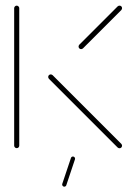

<svg xmlns="http://www.w3.org/2000/svg" viewBox="-20 -539 486 698"><path d="M40.7 -0.4Q37 -0.4 34.3 -3.1Q31.5 -5.9 31.5 -9.6V-509.3Q31.5 -513 34.3 -515.7Q37 -518.5 40.7 -518.5Q44.4 -518.5 47.2 -515.7Q50 -513 50 -509.3V-9.6Q50 -5.9 47.4 -3.1Q44.8 -0.4 40.7 -0.4ZM423.7 -9.3Q423.7 -5.6 421.1 -2.8Q418.5 0 414.4 0Q411.1 0 407.8 -2.6L157.8 -252.6Q155.2 -255.9 155.2 -259.3Q155.2 -263.3 158 -265.9Q160.7 -268.5 164.4 -268.5Q167.8 -268.5 171.1 -265.9L421.1 -15.9Q423.7 -12.6 423.7 -9.3ZM414.4 -518.5Q418.5 -518.5 421.1 -515.9Q423.7 -513.3 423.7 -509.3Q423.7 -505.9 421.1 -502.6L281.5 -363Q278.1 -360.4 274.8 -360.4Q271.1 -360.4 268.3 -363.1Q265.6 -365.9 265.6 -369.6Q265.6 -373 268.1 -376.3L407.8 -515.9Q411.1 -518.5 414.4 -518.5ZM206.3 129.6 237.8 35.6Q238.5 33 240.6 31.5Q242.6 30 245.2 30Q249.3 30 251.5 33.3Q253.7 36.7 252.6 40L221.1 134.1Q220.4 136.7 218.3 138.1Q216.3 139.6 213.7 139.6Q209.6 139.6 207.4 136.3Q205.2 133 206.3 129.6Z"/></svg>

Font: 26F Galaxy Sans Hairline
Style: Regular
Weight: 50
Designer: C₂₉H₂₅N₃O₅
Version: Version 1.100